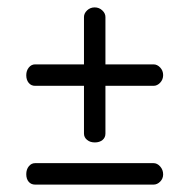

<svg xmlns="http://www.w3.org/2000/svg" viewBox="-20 -556 511 519"><path d="M207 -195V-324H75Q64 -324 57.5 -332.1Q51 -340.2 51 -352.6Q51 -365 57.9 -373.5Q64.7 -382 75 -382H207V-510Q207 -520 215.5 -528Q224 -536 235.9 -536Q247.8 -536 256.4 -528Q265 -520 265 -510V-382H395Q405 -382 413 -373.5Q421 -365 421 -353Q421 -341 413 -332.5Q405 -324 395 -324H265V-195Q265 -184 257 -177.5Q249 -171 236.3 -171Q223.5 -171 215.3 -177.9Q207 -184.7 207 -195ZM75 -115H395Q405 -115 413 -106Q421 -97 421 -84.5Q421 -73.2 413 -65.1Q405 -57 395 -57H75Q64 -57 57.5 -64.7Q51 -72.4 51 -85.2Q51 -98 57.9 -106.5Q64.7 -115 75 -115Z"/></svg>

Font: Dosis
Style: Regular
Weight: 400
Designer: Edgar Tolentino, Pablo Impallari, Igino Marini
Foundry: Edgar Tolentino, Pablo Impallari, Igino Marini
Version: Version 1.007;Glyphs 3.1.1 (3134)